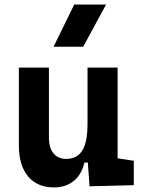

<svg xmlns="http://www.w3.org/2000/svg" viewBox="-20 -815 626 845"><path d="M217.8 9.8Q143.9 9.8 103.5 -38.8Q63 -87.4 63 -175.8V-517.6H195.3V-208.5Q195.3 -164.1 215.6 -139.9Q235.8 -115.7 271.5 -115.7Q318 -115.7 341.6 -151.6Q365.2 -187.5 365.2 -272L391.6 -99.6H351.6Q339.5 -46.9 304.4 -18.6Q269.3 9.8 217.8 9.8ZM374 4.9 365.2 -119.1V-210H497.6V-118.2L568.8 -107.4V0ZM365.2 -146.5V-517.6H497.6V-175.8ZM215.8 -609.4 306.6 -794.9H446.8L346.2 -609.4Z"/></svg>

Font: Cascadia Code PL
Style: Regular
Weight: 400
Monospace: yes
Designer: Aaron Bell
Foundry: Saja Typeworks
Version: Version 2102.003